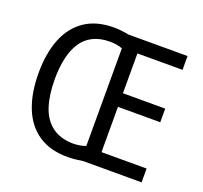

<svg xmlns="http://www.w3.org/2000/svg" viewBox="-126 -868 1077 1020"><g transform="rotate(20 412.5 -357.5)"><path d="M352 -723Q374 -723 395 -720.5Q416 -718 435 -714H770V-636H515V-411H754V-334H515V-78H770V0H439Q420 3 398.5 5.5Q377 8 354 8Q254 8 188 -37Q122 -82 89.5 -164.5Q57 -247 57 -359Q57 -471 89.5 -552.5Q122 -634 187.5 -678.5Q253 -723 352 -723ZM357 -645Q302 -645 262 -625Q222 -605 197.5 -567.5Q173 -530 161 -477.5Q149 -425 149 -358Q149 -269 170 -204.5Q191 -140 237.5 -105Q284 -70 357 -69Q377 -69 395.5 -72.5Q414 -76 428 -81V-633Q413 -639 395.5 -642Q378 -645 357 -645Z"/></g></svg>

Font: Noto Sans Hebrew SemiCondensed
Style: Regular
Weight: 400
Width: 4
Designer: Monotype Design Team
Foundry: Monotype Imaging Inc.
Version: Version 2.003